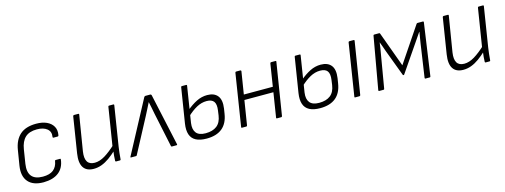

<svg xmlns="http://www.w3.org/2000/svg" viewBox="-16 -1075 4384 1666"><g transform="rotate(-15 2176.0 -242.0)"><path d="M232 12Q138 12 94.5 -38.5Q51 -89 65 -180L87 -315Q101 -404 152.5 -450Q204 -496 299 -496Q354 -496 393 -478Q432 -460 450.5 -427Q469 -394 460 -348Q458 -340 451 -340H413Q406 -340 407 -348Q415 -395 382.5 -421Q350 -447 292 -447Q223 -447 186.5 -412.5Q150 -378 139 -309L119 -183Q108 -111 138 -74Q168 -37 238 -37Q300 -37 333 -63.5Q366 -90 374 -140Q374 -148 381 -148H421Q428 -148 426 -139Q417 -66 367.5 -27.5Q318 11 232 12Z M683 12Q618 12 590.5 -30Q563 -72 576 -155L627 -476Q629 -484 636 -484H674Q682 -484 681 -476L629 -158Q620 -98 638.5 -67.5Q657 -37 704 -37Q748 -37 796 -66Q844 -95 905 -152L896 -99Q859 -64 824 -39Q789 -14 754 -1Q719 12 683 12ZM885 0Q878 0 878 -7Q878 -29 880.5 -52Q883 -75 886 -99L887 -126L943 -476Q944 -484 951 -484H989Q997 -484 996 -476L939 -117Q935 -91 932 -62.5Q929 -34 927 -7Q927 0 919 0Z M1020 0Q1011 0 1016 -8L1265 -475Q1270 -484 1277 -484H1322Q1329 -484 1332 -475L1434 -8Q1436 0 1427 0H1386Q1380 0 1379 -6L1314 -314Q1309 -342 1303.5 -368.5Q1298 -395 1292 -423H1291Q1278 -396 1263.5 -368.5Q1249 -341 1235 -313L1072 -6Q1070 0 1064 0Z M1697 12Q1637 12 1600.5 -7.5Q1564 -27 1551 -66Q1538 -105 1547 -163L1597 -476Q1598 -484 1604 -484H1643Q1651 -484 1650 -476L1599 -154Q1591 -97 1615.5 -66Q1640 -35 1700 -35Q1763 -35 1800.5 -64Q1838 -93 1847 -155L1853 -198Q1861 -253 1842.5 -278Q1824 -303 1778 -303Q1732 -303 1688 -279Q1644 -255 1600 -213L1608 -267Q1654 -306 1700 -329Q1746 -352 1796 -352Q1859 -352 1889 -314.5Q1919 -277 1908 -201L1901 -157Q1888 -72 1836.5 -30Q1785 12 1697 12Z M2331 0Q2322 0 2324 -8L2398 -476Q2400 -484 2406 -484H2445Q2454 -484 2452 -476L2377 -8Q2375 0 2369 0ZM2017 0Q2008 0 2010 -8L2084 -476Q2086 -484 2092 -484H2130Q2138 -484 2138 -476L2063 -8Q2061 0 2055 0ZM2087 -227 2094 -274H2376L2369 -227Z M2717 12Q2657 12 2620.5 -7.5Q2584 -27 2571 -66Q2558 -105 2567 -163L2617 -476Q2618 -484 2624 -484H2663Q2671 -484 2670 -476L2619 -154Q2611 -97 2635.5 -66Q2660 -35 2720 -35Q2783 -35 2820.5 -64Q2858 -93 2867 -155L2873 -198Q2881 -253 2862.5 -278Q2844 -303 2798 -303Q2752 -303 2708 -279Q2664 -255 2620 -213L2628 -267Q2674 -306 2720 -329Q2766 -352 2816 -352Q2879 -352 2909 -314.5Q2939 -277 2928 -201L2921 -157Q2908 -72 2856.5 -30Q2805 12 2717 12ZM3033 0Q3025 0 3027 -8L3101 -476Q3103 -484 3110 -484H3147Q3156 -484 3155 -476L3080 -8Q3078 0 3071 0Z M3249 0Q3241 0 3242 -8L3325 -477Q3326 -484 3333 -484H3378Q3383 -484 3385 -478L3500 -163L3712 -478Q3716 -484 3722 -484H3771Q3778 -484 3777 -476L3710 -8Q3709 0 3703 0H3664Q3657 0 3658 -8L3702 -307Q3706 -332 3710 -356.5Q3714 -381 3718 -405H3716Q3701 -383 3686 -361Q3671 -339 3656 -317L3495 -82Q3493 -78 3488 -78Q3487 -78 3485.5 -79Q3484 -80 3482 -82L3392 -322Q3385 -343 3377.5 -363.5Q3370 -384 3362 -405H3361Q3358 -383 3355 -360Q3352 -337 3347 -314L3295 -8Q3294 0 3288 0Z M4003 12Q3938 12 3910.5 -30Q3883 -72 3896 -155L3947 -476Q3949 -484 3956 -484H3994Q4002 -484 4001 -476L3949 -158Q3940 -98 3958.5 -67.5Q3977 -37 4024 -37Q4068 -37 4116 -66Q4164 -95 4225 -152L4216 -99Q4179 -64 4144 -39Q4109 -14 4074 -1Q4039 12 4003 12ZM4205 0Q4198 0 4198 -7Q4198 -29 4200.5 -52Q4203 -75 4206 -99L4207 -126L4263 -476Q4264 -484 4271 -484H4309Q4317 -484 4316 -476L4259 -117Q4255 -91 4252 -62.5Q4249 -34 4247 -7Q4247 0 4239 0Z"/></g></svg>

Font: Sofia Sans Light
Style: Italic
Weight: 300
Italic angle: -9°
Version: Version 4.100-B